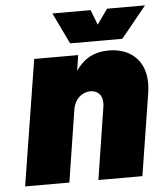

<svg xmlns="http://www.w3.org/2000/svg" viewBox="-51 -746 680 791"><g transform="rotate(-5 289.0 -350.0)"><path d="M473 -571 578 -700H421L377 -638L353 -700H195L257 -571ZM412 -528C353 -528 309 -504 276 -456L286 -520H104L21 0H204L251 -300C258 -340 287 -367 323 -367C353 -367 372 -347 372 -315C372 -310 372 -305 371 -300L324 0H506L560 -341C562 -355 563 -368 563 -380C563 -475 501 -528 412 -528Z"/></g></svg>

Font: Arthouse Owned Black
Style: Italic
Weight: 900
Italic angle: -10°
Designer: Jeremy Tribby
Foundry: Tribby Type
Version: Version 1.000;PS 001.000;hotconv 1.0.88;makeotf.lib2.5.64775